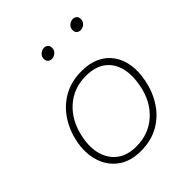

<svg xmlns="http://www.w3.org/2000/svg" viewBox="-198 -843 977 977"><g transform="rotate(-45 290.0 -354.5)"><path d="M254 6Q180 6 131 -29.5Q82 -65 63 -125.5Q44 -186 58 -259Q71 -324 106 -378Q141 -432 197 -464Q253 -496 329 -496Q385 -496 426.5 -476.5Q468 -457 493.5 -421Q519 -385 526.5 -336.5Q534 -288 522 -231Q509 -164 473.5 -110Q438 -56 383 -25Q328 6 254 6ZM254 -27Q343 -27 405 -82.5Q467 -138 485 -231Q499 -302 484.5 -354Q470 -406 430 -434.5Q390 -463 326 -463Q237 -463 175 -407Q113 -351 94 -254Q81 -188 96.5 -136.5Q112 -85 152 -56Q192 -27 254 -27ZM265 -646Q254 -646 245 -653Q236 -660 236 -676Q236 -688 242.5 -697Q249 -706 258.5 -710.5Q268 -715 277 -715Q288 -715 297 -708Q306 -701 306 -685Q306 -673 299.5 -664Q293 -655 283.5 -650.5Q274 -646 265 -646ZM472 -646Q461 -646 452 -653Q443 -660 443 -676Q443 -688 449.5 -697Q456 -706 465.5 -710.5Q475 -715 484 -715Q495 -715 504 -708Q513 -701 513 -685Q513 -673 506.5 -664Q500 -655 491 -650.5Q482 -646 472 -646Z"/></g></svg>

Font: REM Medium Thin
Style: Italic
Weight: 250
Italic angle: -11°
Version: Version 1.005;gftools[0.9.28]